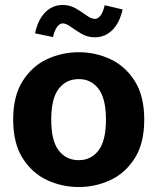

<svg xmlns="http://www.w3.org/2000/svg" viewBox="-20 -741 632 772"><path d="M297 11Q229 11 169 -17Q109 -45 71 -105Q33 -165 33 -260Q33 -355 71 -415Q109 -475 169 -503Q229 -531 297 -531Q364 -531 424 -503Q484 -475 522 -415Q560 -355 560 -260Q560 -165 522 -105Q484 -45 424 -17Q364 11 297 11ZM297 -97Q346 -97 376 -136Q406 -175 406 -260Q406 -345 376 -384Q346 -423 297 -423Q246 -423 216 -384Q186 -345 186 -260Q186 -175 216 -136Q246 -97 297 -97ZM401 -720 473 -703Q461 -649 431.5 -620Q402 -591 362 -591Q332 -591 308 -605Q284 -619 265 -633Q246 -647 232 -647Q221 -647 210.5 -634Q200 -621 193 -592L121 -607Q132 -661 161.5 -691Q191 -721 232 -721Q261 -721 285 -707Q309 -693 328 -679Q347 -665 362 -665Q373 -665 383.5 -677.5Q394 -690 401 -720Z"/></svg>

Font: Murecho SemiBold
Style: Regular
Weight: 600
Designer: Neil Summerour
Foundry: Positype
Version: Version 1.010; ttfautohint (v1.8.3)